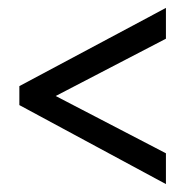

<svg xmlns="http://www.w3.org/2000/svg" viewBox="-20 -598 470 486"><path d="M29 -332V-380L400 -578V-500L121 -355L400 -210V-132Z"/></svg>

Font: Noto Sans UI Cond
Style: Regular
Weight: 400
Width: 3
Designer: Monotype Design Team
Foundry: Monotype Imaging Inc.
Version: Version 1.001